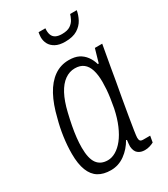

<svg xmlns="http://www.w3.org/2000/svg" viewBox="-182 -808 794 906"><g transform="rotate(-30 214.5 -355.5)"><path d="M150 12Q110 12 83 -4.5Q56 -21 42 -56.5Q28 -92 28 -147Q28 -191 34.5 -237.5Q41 -284 53 -327Q69 -394 94.5 -441Q120 -488 155.5 -513Q191 -538 236 -538Q268 -538 289 -527.5Q310 -517 324.5 -497.5Q339 -478 346 -453H351L372 -526H412L391 -408Q387 -381 379.5 -340.5Q372 -300 364 -254.5Q356 -209 349 -167.5Q342 -126 337.5 -96.5Q333 -67 333 -59Q333 -48 337 -42.5Q341 -37 354 -37H391L385 -3Q376 2 363 6Q350 10 336 10Q314 10 299.5 -1.5Q285 -13 283 -40Q283 -47 284 -56Q285 -65 286 -74L282 -76Q261 -38 226.5 -13Q192 12 150 12ZM161 -36Q183 -36 205 -49Q227 -62 246.5 -86.5Q266 -111 282 -148Q298 -185 308 -233Q313 -260 316.5 -284Q320 -308 321.5 -329Q323 -350 323 -369Q323 -408 314.5 -435Q306 -462 288 -476Q270 -490 241 -490Q212 -490 186.5 -472Q161 -454 141.5 -417.5Q122 -381 109 -326Q101 -293 95 -261.5Q89 -230 86 -202Q83 -174 83 -149Q83 -90 102.5 -63Q122 -36 161 -36ZM266 -621Q234 -621 214 -632Q194 -643 185 -660Q176 -677 176 -697Q176 -703 177 -710Q178 -717 179 -723H216Q214 -701 219.5 -687Q225 -673 238 -666.5Q251 -660 271 -660Q301 -660 317 -671Q333 -682 340.5 -697Q348 -712 351 -723H387Q383 -699 370.5 -675.5Q358 -652 333 -636.5Q308 -621 266 -621Z"/></g></svg>

Font: Archivo Condensed ExtraLight
Style: Italic
Weight: 250
Width: 3
Italic angle: -10°
Designer: Hector Gatti
Foundry: Omnibus-Type
Version: Version 2.001